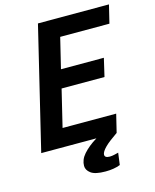

<svg xmlns="http://www.w3.org/2000/svg" viewBox="-129 -779 851 1055"><g transform="rotate(-15 297.0 -252.0)"><path d="M339 189Q280 189 256 171Q232 153 232 129Q232 112 238.5 95.5Q245 79 259 63Q273 47 292.5 31Q312 15 337 0H23L190 -693H594L569 -590H289L247 -417H491L467 -314H223L172 -103H477L452 0Q429 16 410.5 30Q392 44 379.5 56.5Q367 69 360.5 79.5Q354 90 354 98Q354 107 361 111.5Q368 116 382 116Q395 116 409.5 112.5Q424 109 432 107L423 175Q388 189 339 189Z"/></g></svg>

Font: Ubuntu Sans Mono SemiBold
Style: Italic
Weight: 600
Italic angle: -13.5°
Monospace: yes
Designer: Dalton Maag Ltd
Foundry: Dalton Maag Ltd
Version: Version 1.006